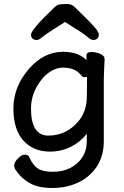

<svg xmlns="http://www.w3.org/2000/svg" viewBox="-20 -755 620 960"><path d="M305 -645Q209 -585 192 -570Q175 -555 163 -555Q151 -555 143 -562Q135 -569 135 -581Q135 -607 251 -717Q264 -730 276.5 -732.5Q289 -735 313.5 -735Q338 -735 351.5 -721.5Q365 -708 399.5 -674.5Q434 -641 454 -618Q474 -595 474 -582Q474 -569 466 -562Q458 -555 446 -555Q434 -555 416 -571.5Q398 -588 305 -645ZM503 -458V-456Q499 -381 499 -358V-50Q499 26 463.5 78.5Q428 131 370 158Q312 185 241.5 185Q171 185 127.5 160Q84 135 55 90Q51 83 51 70Q51 57 69.5 37.5Q88 18 105 18Q122 18 128 34Q145 72 170 88Q195 104 244 104Q293 104 331 85Q369 66 391.5 31.5Q414 -3 414 -51V-86Q381 -44 333 -20.5Q285 3 230 3Q147 3 97 -52Q47 -107 47 -213Q47 -319 122 -407.5Q197 -496 295 -496Q372 -496 413 -454L412 -474V-475Q412 -495 435.5 -495Q459 -495 481 -486Q503 -477 503 -458ZM135 -212Q135 -77 222 -77Q309 -77 369 -145Q411 -192 414 -263Q415 -290 415 -324V-370Q411 -369 402 -369Q393 -369 385 -379Q357 -417 294 -417Q265 -417 235.5 -399.5Q206 -382 184 -352Q135 -288 135 -212Z"/></svg>

Font: LXGW ZhenKai
Style: Regular
Weight: 400
Designer: LXGW / Fontworks Inc.
Foundry: LXGW / Fontworks Inc.
Version: Version 0.800;June 8, 2025